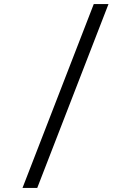

<svg xmlns="http://www.w3.org/2000/svg" viewBox="-20 -780 640 938"><path d="M90 138 438 -760H510L162 138Z"/></svg>

Font: Lilex
Style: Regular
Weight: 400
Monospace: yes
Designer: Mike Abbink, Paul van der Laan, Pieter van Rosmalen, Mikhael Khrustik
Foundry: Mikhael Khrustik
Version: Version 2.510